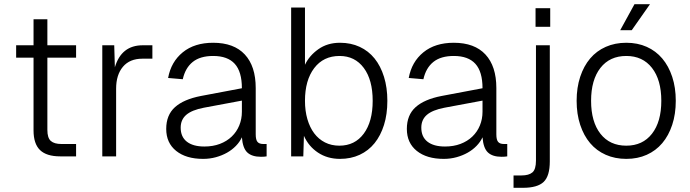

<svg xmlns="http://www.w3.org/2000/svg" viewBox="-20 -746 3292 916"><path d="M267 0Q202 0 171 -30Q140 -60 140 -124V-471H57V-530H140V-654H206V-530H343V-471H206V-126Q206 -88 222.5 -73.5Q239 -59 273 -59H343V0Z M468 0V-530H525L528 -425Q559 -530 661 -530H707V-466H659Q599 -466 566.5 -427.5Q534 -389 534 -323V0Z M949 12Q868 12 820.5 -26Q773 -64 773 -131Q773 -197 814.5 -234.5Q856 -272 938 -288L1134 -325Q1134 -404 1100 -441.5Q1066 -479 997 -479Q935 -479 899.5 -450.5Q864 -422 852 -368L782 -374Q796 -451 852 -496.5Q908 -542 997 -542Q1096 -542 1148 -486Q1200 -430 1200 -326V-105Q1200 -79 1208.5 -69Q1217 -59 1236 -59H1252V0Q1247 1 1240 1.5Q1233 2 1225 2Q1182 2 1160 -18.5Q1138 -39 1134 -91Q1124 -69 1105.5 -50Q1087 -31 1063 -17.5Q1039 -4 1010 4Q981 12 949 12ZM955 -47Q996 -47 1029 -59.5Q1062 -72 1085.5 -94.5Q1109 -117 1121.5 -147.5Q1134 -178 1134 -213V-266L952 -232Q895 -221 868.5 -198Q842 -175 842 -137Q842 -93 871.5 -70Q901 -47 955 -47Z M1602 12Q1542 12 1497 -18Q1452 -48 1430 -98L1427 0H1369V-710H1435V-437Q1455 -480 1498.5 -511Q1542 -542 1602 -542Q1654 -542 1696 -522.5Q1738 -503 1767 -467Q1796 -431 1812 -379.5Q1828 -328 1828 -265Q1828 -201 1812 -150Q1796 -99 1767 -63Q1738 -27 1696 -7.5Q1654 12 1602 12ZM1599 -51Q1673 -51 1715.5 -108.5Q1758 -166 1758 -265Q1758 -365 1715.5 -422Q1673 -479 1600 -479Q1523 -479 1479 -421Q1435 -363 1435 -265Q1435 -217 1446.5 -177.5Q1458 -138 1479 -110Q1500 -82 1530.5 -66.5Q1561 -51 1599 -51Z M2097 12Q2016 12 1968.5 -26Q1921 -64 1921 -131Q1921 -197 1962.5 -234.5Q2004 -272 2086 -288L2282 -325Q2282 -404 2248 -441.5Q2214 -479 2145 -479Q2083 -479 2047.5 -450.5Q2012 -422 2000 -368L1930 -374Q1944 -451 2000 -496.5Q2056 -542 2145 -542Q2244 -542 2296 -486Q2348 -430 2348 -326V-105Q2348 -79 2356.5 -69Q2365 -59 2384 -59H2400V0Q2395 1 2388 1.5Q2381 2 2373 2Q2330 2 2308 -18.5Q2286 -39 2282 -91Q2272 -69 2253.5 -50Q2235 -31 2211 -17.5Q2187 -4 2158 4Q2129 12 2097 12ZM2103 -47Q2144 -47 2177 -59.5Q2210 -72 2233.5 -94.5Q2257 -117 2269.5 -147.5Q2282 -178 2282 -213V-266L2100 -232Q2043 -221 2016.5 -198Q1990 -175 1990 -137Q1990 -93 2019.5 -70Q2049 -47 2103 -47Z M2430 150V91H2468Q2503 91 2520 76.5Q2537 62 2537 20V-530H2603V24Q2603 94 2573.5 122Q2544 150 2475 150ZM2535 -618V-707H2605V-618Z M2968 12Q2914 12 2870 -7.5Q2826 -27 2795.5 -63Q2765 -99 2748 -150.5Q2731 -202 2731 -265Q2731 -328 2748 -379.5Q2765 -431 2795.5 -467Q2826 -503 2870 -522.5Q2914 -542 2968 -542Q3022 -542 3065.5 -522.5Q3109 -503 3139.5 -467Q3170 -431 3187 -379.5Q3204 -328 3204 -265Q3204 -202 3187 -150.5Q3170 -99 3139.5 -63Q3109 -27 3065.5 -7.5Q3022 12 2968 12ZM2968 -51Q3046 -51 3090.5 -108Q3135 -165 3135 -265Q3135 -365 3090.5 -422Q3046 -479 2968 -479Q2889 -479 2844.5 -422Q2800 -365 2800 -265Q2800 -165 2844.5 -108Q2889 -51 2968 -51ZM2939 -602 3007 -726H3081L2994 -602Z"/></svg>

Font: Geist Light
Style: Regular
Weight: 400
Designer: Basement.studio, Andrés Briganti, Mateo Zaragoza
Foundry: Basement.studio, Vercel, Andrés Briganti, Guido Ferreyra, Mateo Zaragoza
Version: Version 1.401